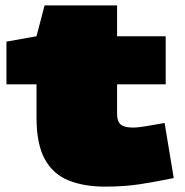

<svg xmlns="http://www.w3.org/2000/svg" viewBox="-20 -685 690 715"><path d="M372 10Q293 10 235.5 -13Q178 -36 147 -92Q116 -148 116 -247V-371H4V-530L116 -550L146 -665H416V-550H597V-371H416V-261Q416 -233 429.5 -221.5Q443 -210 474 -210Q496 -210 523 -215Q550 -220 593 -227L627 -22Q560 -8 501 1Q442 10 372 10Z"/></svg>

Font: Georama ExtraExtended Black
Style: Regular
Weight: 900
Width: 8
Designer: Jean-Baptiste Levee
Foundry: Production Type
Version: Version 1.000